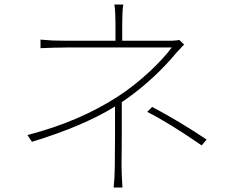

<svg xmlns="http://www.w3.org/2000/svg" viewBox="-20 -805 1040 853"><path d="M521 -351V-204Q520 -100 520 -66Q520 -34 524 28H485Q490 -24 490 -66Q490 -100 491 -198V-332Q351 -245 122 -175L102 -205Q333 -265 505 -377Q576 -423 648 -490Q710 -549 743 -594H274Q247 -594 216 -593Q180 -592 160 -591V-629Q179 -627 214 -625Q248 -624 274 -624H493V-702Q493 -725 492 -745Q491 -772 488 -785H528Q525 -772 524 -745Q523 -725 523 -702V-624H745L757 -625Q769 -625 776 -628L798 -607L789 -598L781 -589L763 -570Q722 -520 665 -466Q596 -402 528 -356ZM656 -330Q777 -266 898 -185L876 -159Q731 -259 634 -308Z"/></svg>

Font: Noto Sans CJK TC Thin
Style: Regular
Weight: 250
Designer: Ryoko NISHIZUKA ???? (kana & ideographs); Paul D. Hunt (Latin, Greek & Cyrillic); Wenlong ZHANG ??? (bopomofo); Sandoll 
Foundry: Adobe Systems Incorporated
Version: Version 1.004 January 19, 2016